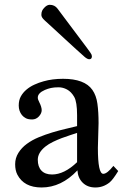

<svg xmlns="http://www.w3.org/2000/svg" viewBox="-20 -787 535 816"><path d="M201.2 -45.4Q252.9 -45.4 307.6 -97.7V-222.2Q294.9 -217.8 277.8 -212.4Q260.7 -207 242.2 -200Q223.6 -192.9 205.3 -184.1Q187 -175.3 172.9 -164.1Q140.6 -138.2 140.6 -108.2Q140.6 -78.1 156.2 -61.8Q171.9 -45.4 201.2 -45.4ZM309.1 -63Q240.7 9.8 156.7 9.8Q82 9.8 53.7 -44.9Q44.4 -63 44.4 -89.1Q44.4 -115.2 58.1 -137.2Q71.8 -159.2 94 -175.5Q116.2 -191.9 144.5 -203.6Q172.9 -215.3 202.1 -224.1Q231.4 -232.9 259 -239.3Q286.6 -245.6 307.6 -251V-297.4Q307.6 -354 295.2 -375.5Q282.7 -397 265.1 -406.5Q247.6 -416 228.8 -416Q210 -416 196.8 -413.1Q183.6 -410.2 170.9 -404.8Q140.6 -391.6 140.6 -372.1Q140.6 -364.3 146.5 -353.5Q157.2 -332.5 157.2 -318.8Q157.2 -305.2 145.3 -292.2Q133.3 -279.3 116.7 -279.3Q100.1 -279.3 90.1 -284.4Q80.1 -289.6 73.2 -297.9Q59.6 -315.4 59.6 -338.4Q59.6 -361.3 68.6 -377.4Q77.6 -393.6 92.3 -406Q106.9 -418.5 126 -427.2Q145 -436 165 -441.4Q202.6 -452.1 248 -452.1Q293.5 -452.1 324.7 -440.4Q356 -428.7 372.6 -405Q389.2 -381.3 394 -346.2Q398.9 -311 398.9 -264.2L396 -158.2Q396 -48.3 418.9 -48.3Q435.5 -48.3 461.9 -82L482.4 -60.1Q460 -23.4 445.8 -11.7Q418.9 9.8 385.5 9.8Q352.1 9.8 331.5 -10.5Q311 -30.8 309.1 -63ZM370.6 -547.9Q370.6 -535.2 359.4 -535.2Q351.1 -535.2 339.1 -545.7Q327.1 -556.2 305.4 -575.9Q283.7 -595.7 259 -618.4Q234.4 -641.1 209.5 -664.1Q184.6 -687 170.2 -700Q155.8 -712.9 155.8 -723.4Q155.8 -733.9 158.9 -741Q162.1 -748 168 -753.9Q179.7 -766.6 191.4 -766.6Q212.4 -766.6 224.6 -750.2Q236.8 -733.9 254.6 -710Q272.5 -686 292 -660.2Q328.6 -611.3 348.4 -585Q368.2 -558.6 369.1 -554.7Q370.1 -550.8 370.6 -547.9Z"/></svg>

Font: RadleyRegular
Style: Regular
Weight: 400
Designer: vernon adams
Foundry: vernon adams
Version: Version 1.000;PS 001.001;hotconv 1.0.56